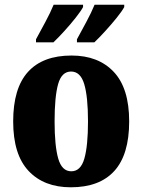

<svg xmlns="http://www.w3.org/2000/svg" viewBox="-20 -786 605 816"><path d="M281 10Q167 10 101.5 -59.5Q36 -129 36 -270Q36 -411 99 -480.5Q162 -550 284 -550Q398 -550 463.5 -480.5Q529 -411 529 -270Q529 -129 466 -59.5Q403 10 281 10ZM283 -58Q323 -58 338.5 -112Q354 -166 354 -270Q354 -375 338 -428.5Q322 -482 282 -482Q242 -482 227 -428.5Q212 -375 212 -270Q212 -166 227.5 -112Q243 -58 283 -58ZM307 -619Q325 -652 346.5 -692Q368 -732 382 -766H508V-756Q499 -739 476 -710.5Q453 -682 427 -653.5Q401 -625 381 -606H307ZM133 -619Q151 -652 172.5 -692Q194 -732 208 -766H333V-756Q324 -739 301.5 -710.5Q279 -682 253 -653.5Q227 -625 207 -606H133Z"/></svg>

Font: Noto Serif Tamil Condensed Black
Style: Italic
Weight: 900
Width: 3
Italic angle: -12°
Designer: Indian Type Foundry, Tom Grace, and the Monotype Design Team
Foundry: Monotype Imaging Inc.
Version: Version 2.003; ttfautohint (v1.8.4.7-5d5b)